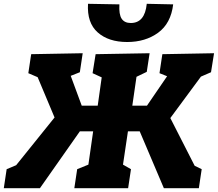

<svg xmlns="http://www.w3.org/2000/svg" viewBox="-49 -990 1146 1010"><path d="M1061 -610 1008 -587 847 -369 975 -118 1012 -100 997 0H813L686 -299H624L598 -124L640 -100L625 0H342L357 -100L416 -124L441 -299H371L161 0H-29L-14 -100L36 -121L238 -372L149 -584L100 -605L115 -705L386 -710L371 -610L323 -591L381 -434H465L486 -583L438 -605L454 -705L738 -710L723 -612L669 -586L647 -434H724L830 -589L790 -605L805 -705L1077 -710ZM414 -970 579 -967Q576 -914 591 -891.5Q606 -869 639 -869Q713 -869 723 -970L862 -967Q850 -867 783 -818Q716 -769 620 -769Q522 -769 465 -819.5Q408 -870 414 -970Z"/></svg>

Font: Bitter Pro Black
Style: Italic
Weight: 900
Italic angle: -9°
Designer: Sol Matas, and Bitter project Authors
Foundry: Sol Matas
Version: Version 1.010